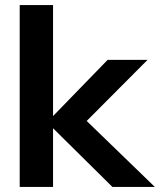

<svg xmlns="http://www.w3.org/2000/svg" viewBox="-20 -740 645 760"><path d="M190 0H58V-720H190ZM593 0H425L161 -261H171L406 -503H564L313 -251V-271Z"/></svg>

Font: Wix Madefor Display
Style: Bold
Weight: 700
Designer: Dalton Maag Ltd
Foundry: Dalton Maag Ltd
Version: Version 3.100